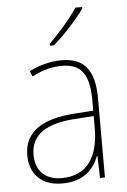

<svg xmlns="http://www.w3.org/2000/svg" viewBox="-55 -805 567 855"><g transform="rotate(-5 229.0 -377.5)"><path d="M345 -758V-765H315C285 -719 232 -659 187 -614V-606H205C253 -647 311 -711 345 -758ZM232 -537C182 -537 133 -523 88 -501L98 -476C147 -502 190 -512 232 -512C316 -512 354 -467 354 -347V-301L266 -295C127 -285 44 -234 44 -129C44 -49 91 10 189 10C286 10 331 -42 353 -99H355L358 0H380V-353C380 -483 332 -537 232 -537ZM267 -271 354 -277V-220C353 -98 304 -14 189 -14C114 -14 72 -57 72 -129C72 -220 145 -263 267 -271Z"/></g></svg>

Font: Noto Sans Gujarati UI SemiCondensed Thin
Style: Regular
Weight: 100
Width: 4
Designer: Jelle Bosma - Monotype Design Team, Universal Thirst
Foundry: Monotype Imaging Inc.
Version: Version 2.106